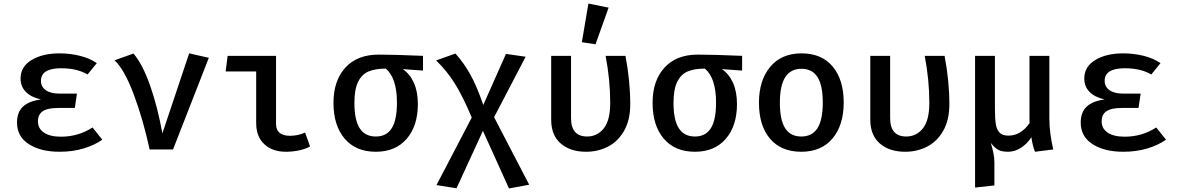

<svg xmlns="http://www.w3.org/2000/svg" viewBox="-20 -843 6640 1083"><path d="M308 -234Q248 -234 221 -215.5Q194 -197 194 -158Q194 -118 228 -95Q262 -72 324 -72Q422 -72 502 -124L557 -55Q513 -24 451.5 -5.5Q390 13 316 13Q209 13 142.5 -30Q76 -73 76 -151Q76 -210 109.5 -241.5Q143 -273 211 -282Q154 -295 125 -325.5Q96 -356 96 -400Q96 -467 158 -504.5Q220 -542 316 -542Q374 -542 429.5 -528.5Q485 -515 526 -487L474 -423Q414 -458 325 -458Q211 -458 211 -387Q211 -354 238 -334.5Q265 -315 315 -315H414L402 -234Z M626 -503 733 -541Q784 -481 826 -362.5Q868 -244 896 -91L1047 -542L1158 -517L956 0H824Q788 -167 735 -309Q682 -451 626 -503Z M1253 -440 1264 -528H1537V-144Q1537 -77 1617 -77Q1658 -77 1701 -95L1729 -17Q1707 -4 1670 4.5Q1633 13 1593 13Q1516 13 1470.5 -30Q1425 -73 1425 -148V-440Z M2366 -445 2252 -453Q2292 -426 2314.5 -376Q2337 -326 2337 -256Q2337 -133 2274 -60Q2211 13 2100 13Q1987 13 1924 -61Q1861 -135 1861 -263Q1861 -388 1928 -461.5Q1995 -535 2116 -535Q2203 -535 2366 -528ZM2219 -264Q2219 -403 2156 -456Q2097 -456 2059 -440Q2021 -424 2000 -381.5Q1979 -339 1979 -263Q1979 -166 2009 -119.5Q2039 -73 2100 -73Q2160 -73 2189.5 -119.5Q2219 -166 2219 -264Z M2965 199 2851 220 2704 -105 2555 219 2442 201 2641 -180Q2589 -303 2544.5 -373.5Q2500 -444 2440 -502L2549 -541Q2596 -489 2633 -422.5Q2670 -356 2706 -251L2834 -539L2945 -523L2767 -182Z M3535 -255Q3535 -166 3500.5 -105.5Q3466 -45 3409.5 -16Q3353 13 3286 13Q3197 13 3143 -33.5Q3089 -80 3089 -168V-528H3201V-177Q3201 -73 3292 -73Q3348 -73 3385 -118Q3422 -163 3422 -264Q3422 -392 3396 -528H3508Q3535 -386 3535 -255ZM3413 -800 3339 -593 3262 -605 3299 -823Z M4166 -445 4052 -453Q4092 -426 4114.5 -376Q4137 -326 4137 -256Q4137 -133 4074 -60Q4011 13 3900 13Q3787 13 3724 -61Q3661 -135 3661 -263Q3661 -388 3728 -461.5Q3795 -535 3916 -535Q4003 -535 4166 -528ZM4019 -264Q4019 -403 3956 -456Q3897 -456 3859 -440Q3821 -424 3800 -381.5Q3779 -339 3779 -263Q3779 -166 3809 -119.5Q3839 -73 3900 -73Q3960 -73 3989.5 -119.5Q4019 -166 4019 -264Z M4739 -265Q4739 -137 4676 -62Q4613 13 4500 13Q4386 13 4323.5 -60.5Q4261 -134 4261 -264Q4261 -390 4324.5 -466Q4388 -542 4501 -542Q4615 -542 4677 -467.5Q4739 -393 4739 -265ZM4379 -264Q4379 -166 4409 -119.5Q4439 -73 4500 -73Q4561 -73 4591 -120Q4621 -167 4621 -265Q4621 -362 4591 -408.5Q4561 -455 4501 -455Q4440 -455 4409.5 -408Q4379 -361 4379 -264Z M5335 -255Q5335 -166 5300.5 -105.5Q5266 -45 5209.5 -16Q5153 13 5086 13Q4997 13 4943 -33.5Q4889 -80 4889 -168V-528H5001V-177Q5001 -73 5092 -73Q5148 -73 5185 -118Q5222 -163 5222 -264Q5222 -392 5196 -528H5308Q5335 -386 5335 -255Z M5899 -176Q5899 -94 5921 0L5818 13Q5812 -1 5806 -24.5Q5800 -48 5798 -69Q5774 -32 5739 -9.5Q5704 13 5667 13Q5631 13 5610.5 2Q5590 -9 5569 -37Q5579 -2 5584 23Q5589 48 5589 74V203L5480 215V-528H5592V-230Q5592 -174 5597 -143Q5602 -112 5618 -95Q5634 -78 5668 -78Q5705 -78 5735 -97Q5765 -116 5787 -148V-528H5899Z M6308 -234Q6248 -234 6221 -215.5Q6194 -197 6194 -158Q6194 -118 6228 -95Q6262 -72 6324 -72Q6422 -72 6502 -124L6557 -55Q6513 -24 6451.5 -5.5Q6390 13 6316 13Q6209 13 6142.5 -30Q6076 -73 6076 -151Q6076 -210 6109.5 -241.5Q6143 -273 6211 -282Q6154 -295 6125 -325.5Q6096 -356 6096 -400Q6096 -467 6158 -504.5Q6220 -542 6316 -542Q6374 -542 6429.5 -528.5Q6485 -515 6526 -487L6474 -423Q6414 -458 6325 -458Q6211 -458 6211 -387Q6211 -354 6238 -334.5Q6265 -315 6315 -315H6414L6402 -234Z"/></svg>

Font: Fira Mono Medium
Style: Regular
Weight: 500
Designer: Carrois Corporate & Edenspiekermann AG
Foundry: Carrois Corporate GbR & Edenspiekermann AG
Version: Version 3.206